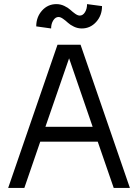

<svg xmlns="http://www.w3.org/2000/svg" viewBox="-20 -919 675 939"><path d="M20 0 261.2 -700.2H374L615.2 0H536.1L458 -226.1H176.8L99.1 0ZM379.9 -779.8Q359.9 -779.8 341.6 -788.6Q323.2 -797.4 312 -807.9Q300.8 -818.4 288.3 -827.1Q275.9 -835.9 266.1 -835.9Q251 -835.9 240.5 -819.3Q230 -802.7 230 -779.8L157.2 -790Q157.2 -835.4 185.5 -867.2Q213.9 -898.9 255.9 -898.9Q275.9 -898.9 294.4 -890.1Q313 -881.3 324.2 -870.8Q335.4 -860.4 347.9 -851.6Q360.4 -842.8 370.1 -842.8Q385.3 -842.8 395.5 -859.1Q405.8 -875.5 405.8 -898.9L479 -889.2Q479 -843.3 450.2 -811.5Q421.4 -779.8 379.9 -779.8ZM202.1 -298.8H433.1L317.9 -633.8Z"/></svg>

Font: Uncut Sans
Style: Regular
Weight: 400
Designer: Kasper Nordkvist
Foundry: UNCUT.wtf
Version: Version 1.304;Glyphs 3.2 (3246)